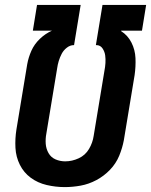

<svg xmlns="http://www.w3.org/2000/svg" viewBox="-20 -755 616 783"><path d="M244 8Q276 8 309 2Q342 -4 373 -20.5Q404 -37 428.5 -62.5Q453 -88 466 -119.5Q479 -151 485 -183L529 -449Q534 -484 532.5 -518Q531 -552 516 -581.5Q501 -611 474 -628V-630H559L576 -735H398L371 -571H375Q390 -570 398.5 -557Q407 -544 409 -529Q411 -514 410 -498Q409 -482 406 -467L362 -201Q358 -173 343 -147.5Q328 -122 301 -109.5Q274 -97 246 -97Q225 -97 206.5 -105Q188 -113 178 -130.5Q168 -148 166.5 -168.5Q165 -189 169 -210L213 -476Q215 -491 219.5 -506Q224 -521 231.5 -535.5Q239 -550 252.5 -560.5Q266 -571 281 -571H282L309 -735H131L114 -630H192Q165 -618 142.5 -596.5Q120 -575 108 -548Q96 -521 91 -493L47 -227Q41 -189 43 -152Q45 -115 61 -83Q77 -51 105.5 -30Q134 -9 170.5 -0.5Q207 8 244 8Z"/></svg>

Font: Iosevka Sparkle Oblique
Style: Bold
Weight: 700
Italic angle: -9°
Designer: Belleve Invis
Foundry: Belleve Invis
Version: Version 4.5.0; ttfautohint (v1.8.3)